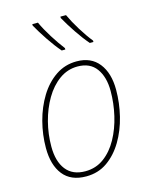

<svg xmlns="http://www.w3.org/2000/svg" viewBox="-116 -840 722 924"><g transform="rotate(-15 244.5 -377.5)"><path d="M198 10Q122 10 83.5 -38.5Q45 -87 45 -172Q45 -238 62 -303Q79 -368 111.5 -421Q144 -474 190.5 -505.5Q237 -537 295 -537Q367 -537 405.5 -488Q444 -439 444 -356Q444 -290 428 -225Q412 -160 380.5 -107Q349 -54 303.5 -22Q258 10 198 10ZM200 -15Q253 -15 293.5 -45Q334 -75 361.5 -125Q389 -175 403 -235.5Q417 -296 417 -357Q417 -427 386 -469.5Q355 -512 293 -512Q243 -512 202 -482.5Q161 -453 132 -403.5Q103 -354 87.5 -294Q72 -234 72 -172Q72 -98 104.5 -56.5Q137 -15 200 -15ZM380 -606Q353 -637 324.5 -679.5Q296 -722 276 -758V-765H304Q321 -728 347 -686Q373 -644 398 -613V-606ZM240 -606Q213 -637 184.5 -679.5Q156 -722 136 -758V-765H164Q181 -728 207.5 -686Q234 -644 258 -613V-606Z"/></g></svg>

Font: Noto Sans SemiCondensed Thin
Style: Italic
Weight: 100
Width: 4
Italic angle: -12°
Designer: Monotype Design Team
Foundry: Monotype Imaging Inc.
Version: Version 2.013; ttfautohint (v1.8.4.7-5d5b)